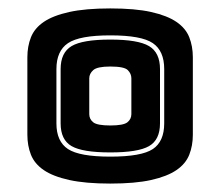

<svg xmlns="http://www.w3.org/2000/svg" viewBox="-20 -745 523 456"><path d="M438 -425Q438 -399 429.5 -377.5Q421 -356 399 -341Q377 -326 339 -317.5Q301 -309 242 -309Q183 -309 144.5 -317.5Q106 -326 84 -341Q62 -356 53.5 -377.5Q45 -399 45 -425V-609Q45 -635 53.5 -656.5Q62 -678 84 -693Q106 -708 144.5 -716.5Q183 -725 242 -725Q301 -725 339 -716.5Q377 -708 399 -693Q421 -678 429.5 -656.5Q438 -635 438 -609ZM370 -581Q370 -624 343 -642.5Q316 -661 242 -661Q169 -661 141.5 -642.5Q114 -624 114 -581V-452Q114 -409 141.5 -391Q169 -373 242 -373Q316 -373 343 -391Q370 -409 370 -452ZM242 -383Q176 -383 150 -398Q124 -413 124 -452V-581Q124 -620 150 -635.5Q176 -651 242 -651Q308 -651 334 -635.5Q360 -620 360 -581V-452Q360 -413 334 -398Q308 -383 242 -383ZM192 -474Q192 -462 201.5 -454.5Q211 -447 242 -447Q273 -447 282.5 -454.5Q292 -462 292 -474V-559Q292 -570 283.5 -578.5Q275 -587 242 -587Q211 -587 201.5 -578.5Q192 -570 192 -559Z"/></svg>

Font: Bungee Inline
Style: Regular
Weight: 400
Version: Version 1.000;PS 1.0;hotconv 1.0.72;makeotf.lib2.5.5900